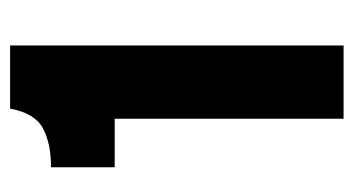

<svg xmlns="http://www.w3.org/2000/svg" viewBox="-180 -520 700 380"><g transform="rotate(-90 170.0 -330.0)"><path d="M125 0V-453H29V-579Q76 -579 106 -595Q136 -611 145 -660H270V0Z"/></g></svg>

Font: Bricolage Grotesque 24pt
Style: Bold
Weight: 700
Designer: Mathieu Triay
Foundry: Atelier Triay
Version: Version 1.001;gftools[0.9.33.dev8+g029e19f]